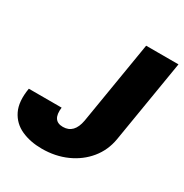

<svg xmlns="http://www.w3.org/2000/svg" viewBox="-171 -859 957 1001"><g transform="rotate(30 307.5 -358.5)"><path d="M421.9 -727.3H616.5L534.1 -228.7Q522 -157.7 478 -103.9Q433.9 -50.1 366.8 -20.1Q299.7 9.9 218.8 9.9Q149.1 9.9 95.3 -14.4Q41.5 -38.7 15.8 -91.1Q-9.9 -143.5 4.3 -227.3H201.7Q191.1 -143.5 257.1 -143.5Q324.2 -143.5 339.5 -228.7Z"/></g></svg>

Font: Inter UI Black
Style: Italic
Weight: 900
Italic angle: -9.39999°
Designer: Rasmus Andersson
Foundry: rsms
Version: 3.2;8d6f07862